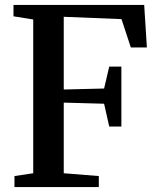

<svg xmlns="http://www.w3.org/2000/svg" viewBox="-20 -763 644 783"><path d="M115.5 -56.5V-683.5L35 -696.5V-743H568L579 -569.5H513.5L475.5 -685L240 -694.5V-398L404.5 -402L425.5 -491.5H475V-247H425.5L404.5 -340L240 -344.5V-56.5L383 -45V0H39V-45Z"/></svg>

Font: Merriweather 48pt SemiBold
Style: Regular
Weight: 600
Version: Version 2.100